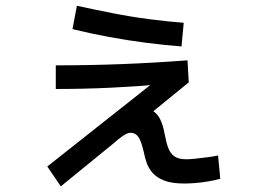

<svg xmlns="http://www.w3.org/2000/svg" viewBox="-20 -656 920 677"><path d="M194.4 1.1 146.7 -68.9 560 -395.6 564.4 -360Q464.4 -351.1 369.4 -346.7Q274.4 -342.2 176.7 -342.2V-425.6Q296.7 -425.6 410 -430Q523.3 -434.4 641.1 -443.3L645.6 -365.6L447.8 -204.4L417.8 -230Q422.2 -254.4 435.6 -265Q448.9 -275.6 473.3 -275.6Q503.3 -275.6 520 -264.4Q536.7 -253.3 546.1 -232.8Q555.6 -212.2 561.1 -181.1Q565.6 -155.6 572.8 -135.6Q580 -115.6 594.4 -105Q608.9 -94.4 636.7 -94.4Q650 -94.4 670.6 -96.7Q691.1 -98.9 712.8 -101.7Q734.4 -104.4 748.9 -107.8L756.7 -25.6Q735.6 -20 712.8 -16.1Q690 -12.2 668.3 -10.6Q646.7 -8.9 630 -8.9Q585.6 -8.9 558.9 -19.4Q532.2 -30 517.8 -46.7Q503.3 -63.3 496.7 -83.3Q490 -103.3 486.7 -121.1Q477.8 -158.9 467.8 -173.3Q457.8 -187.8 440 -187.8Q434.4 -187.8 427.8 -185Q421.1 -182.2 410.6 -175Q400 -167.8 381.1 -151.1ZM620 -492.2Q562.2 -496.7 496.7 -505Q431.1 -513.3 365 -525.6Q298.9 -537.8 235.6 -553.3L251.1 -635.6Q313.3 -622.2 377.8 -609.4Q442.2 -596.7 506.7 -588.3Q571.1 -580 627.8 -575.6Z"/></svg>

Font: Paperlogy 5 Medium
Style: Regular
Weight: 500
Designer: redesigned by Lee Juim, glyphs from Gmarket Sans & Montserrat
Foundry: PT&
Version: Version 1.001